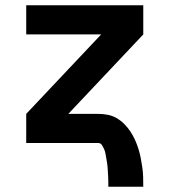

<svg xmlns="http://www.w3.org/2000/svg" viewBox="-20 -540 640 725"><path d="M389 165Q389 156 389 147Q389 138 388.5 129Q388 120 387.5 111.5Q387 103 386.5 94Q386 85 384.5 76Q383 67 381.5 58.5Q380 50 378.5 41Q377 32 373.5 24Q370 16 365 8Q360 0 351 0H79V-110L362 -410H79V-520H521V-410L238 -110H351Q369 -110 387 -106.5Q405 -103 420.5 -94Q436 -85 449 -72Q462 -59 472 -44Q482 -29 489.5 -12.5Q497 4 502.5 21.5Q508 39 511.5 57Q515 75 517.5 93Q520 111 520.5 129Q521 147 521 165Z"/></svg>

Font: Iosevka Aile Extrabold
Style: Regular
Weight: 800
Designer: Belleve Invis
Foundry: Belleve Invis
Version: Version 27.3.5; ttfautohint (v1.8.4)